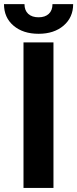

<svg xmlns="http://www.w3.org/2000/svg" viewBox="-42 -918 378 938"><path d="M0 0ZM219.2 0H72.8V-710.9H219.2ZM315.4 -897.9Q315.4 -833 268.8 -793Q222.2 -752.9 146.5 -752.9Q70.8 -752.9 24.2 -792.5Q-22.5 -832 -22.5 -897.9H77.6Q77.6 -867.2 95.9 -850.3Q114.3 -833.5 146.5 -833.5Q178.2 -833.5 196.3 -850.3Q214.4 -867.2 214.4 -897.9Z"/></svg>

Font: Roboto
Style: Bold
Weight: 700
Designer: Google
Version: Version 2.134; 2016; ttfautohint (v1.6)